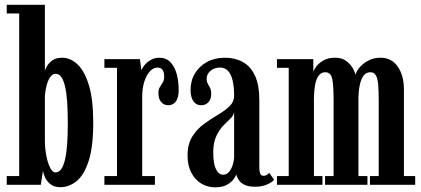

<svg xmlns="http://www.w3.org/2000/svg" viewBox="-20 -770 1756 800"><path d="M231.5 10Q206.5 10 191 -2Q175.5 -14 168 -30.2Q160.5 -46.5 159 -58.5L150 0H8V-36.5H60V-714H8V-750H167V-475Q169 -482 176.2 -495Q183.5 -508 198.8 -518.8Q214 -529.5 239 -529.5Q273.5 -529.5 303 -501.8Q332.5 -474 350.5 -414.5Q368.5 -355 368.5 -259Q368.5 -157.5 349.2 -98.8Q330 -40 298.8 -15Q267.5 10 231.5 10ZM210.5 -51.5Q225 -51.5 234.8 -65Q244.5 -78.5 250.8 -104.5Q257 -130.5 259.8 -168.8Q262.5 -207 262.5 -257Q262.5 -305.5 260 -343.2Q257.5 -381 251.5 -407.8Q245.5 -434.5 235.8 -448.5Q226 -462.5 212 -462.5Q199.5 -462.5 190 -449.8Q180.5 -437 174.8 -416.2Q169 -395.5 167 -371.5V-180.5Q167.5 -148.5 173.5 -118.8Q179.5 -89 189.5 -70.2Q199.5 -51.5 210.5 -51.5Z M415 0V-36.5H467.5V-487.5H415V-523.5H563L569 -477.5Q571.5 -484.5 581 -497Q590.5 -509.5 606.8 -519.5Q623 -529.5 644 -529.5Q672 -529.5 689.8 -511.2Q707.5 -493 716 -462.5Q724.5 -432 724.5 -394.5Q724.5 -363.5 713 -347.5Q701.5 -331.5 681.5 -331.5Q663 -331.5 651.5 -345Q640 -358.5 640 -382.5Q640 -398 646.2 -407.5Q652.5 -417 658.2 -426.2Q664 -435.5 664 -450.5Q664 -470.5 656.8 -479.5Q649.5 -488.5 635.5 -488.5Q619.5 -488.5 605 -473.2Q590.5 -458 581.5 -430.5Q572.5 -403 572.5 -365.5V-36.5H625.5V0Z M876.5 10.5Q844.5 10.5 818.5 -5.2Q792.5 -21 777 -50.8Q761.5 -80.5 761.5 -122Q761.5 -169.5 781 -200.8Q800.5 -232 829.5 -253.2Q858.5 -274.5 887.2 -291.2Q916 -308 935.8 -326.8Q955.5 -345.5 955.5 -372Q955.5 -408.5 949.2 -434.8Q943 -461 930 -474.8Q917 -488.5 896.5 -488.5Q872 -488.5 856.5 -474.5Q841 -460.5 841 -442Q841 -429.5 846 -421Q851 -412.5 855.5 -403.5Q860 -394.5 860 -378.5Q860 -357 848.5 -344.2Q837 -331.5 817.5 -331.5Q797.5 -331.5 785.8 -348.5Q774 -365.5 774 -395Q774 -433.5 792.2 -464Q810.5 -494.5 842.8 -512Q875 -529.5 917 -529.5Q959 -529.5 991.5 -511.8Q1024 -494 1042.2 -455.2Q1060.5 -416.5 1060.5 -353V-77.5Q1060.5 -53.5 1064.8 -45.5Q1069 -37.5 1078 -37.5Q1087 -37.5 1093 -42Q1099 -46.5 1102 -49.5L1122 -21Q1114 -10.5 1092.5 -1.2Q1071 8 1042.5 8Q1014.5 8 998.2 -0.2Q982 -8.5 974.5 -20.5Q967 -32.5 964.5 -43Q962.5 -36 953.2 -23.2Q944 -10.5 925.5 0Q907 10.5 876.5 10.5ZM910 -42Q924.5 -42 934.5 -54Q944.5 -66 950 -84Q955.5 -102 955.5 -118.5V-303Q953.5 -289 940.2 -276.2Q927 -263.5 910.5 -246.8Q894 -230 881.2 -203Q868.5 -176 868.5 -134Q868.5 -88.5 879.8 -65.2Q891 -42 910 -42Z M1134 0V-36.5H1183V-487.5H1134V-523.5H1285.5V-468.5Q1286 -476 1296.2 -490.8Q1306.5 -505.5 1326.5 -517.5Q1346.5 -529.5 1376 -529.5Q1405 -529.5 1423.2 -515.5Q1441.5 -501.5 1450.5 -484.8Q1459.5 -468 1461.5 -459Q1464.5 -472.5 1478.2 -489Q1492 -505.5 1514.5 -517.5Q1537 -529.5 1565.5 -529.5Q1612 -529.5 1637.5 -492.2Q1663 -455 1663 -397.5V-36.5H1710V0H1521.5V-36.5H1558V-349Q1558 -389 1556 -415.5Q1554 -442 1546.5 -455.5Q1539 -469 1523 -469Q1506 -469 1495.5 -455.5Q1485 -442 1479.8 -418.8Q1474.5 -395.5 1473.5 -367V-36.5H1511V0H1334.5V-36.5H1370V-349Q1370 -409 1364.8 -439Q1359.5 -469 1335 -469Q1318.5 -469 1308 -455.2Q1297.5 -441.5 1293 -417Q1288.5 -392.5 1288 -361V-36.5H1323.5V0Z"/></svg>

Font: Imbue Thin 10pt SemiBold
Style: Regular
Weight: 600
Version: Version 1.102